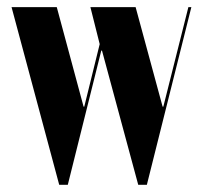

<svg xmlns="http://www.w3.org/2000/svg" viewBox="-20 -515 565 535"><path d="M145 0 12.2 -495.1H138.2L212.9 -217.8H214.8L257.8 -392.1L231.9 -495.1H357.9L433.1 -217.8H435.1L504.9 -495.1H513.2L389.2 0H365.2L264.2 -374H262.2L168.9 0Z"/></svg>

Font: Moniqa Black Display
Style: Regular
Weight: 900
Designer: Rajesh Rajput
Foundry: Rajesh Rajput
Version: Version 1.000